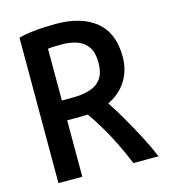

<svg xmlns="http://www.w3.org/2000/svg" viewBox="-106 -786 771 871"><g transform="rotate(-15 280.0 -350.5)"><path d="M61 0V-683Q86 -690 117.5 -694Q149 -698 180.5 -699.5Q212 -701 235 -701Q356 -701 423.5 -645.5Q491 -590 491 -479Q491 -416 460.5 -367Q430 -318 373 -291Q397 -255 425.5 -206Q454 -157 482 -104Q510 -51 531 0H413Q393 -49 369.5 -97Q346 -145 320.5 -188Q295 -231 270 -266Q265 -266 255.5 -265.5Q246 -265 242 -265H173V0ZM173 -358H220Q271 -358 306 -369.5Q341 -381 359.5 -408Q378 -435 378 -481Q378 -529 359.5 -555.5Q341 -582 309.5 -593Q278 -604 240 -604Q221 -604 202 -603.5Q183 -603 173 -601Z"/></g></svg>

Font: Ubuntu Sans Mono Medium
Style: Regular
Weight: 500
Monospace: yes
Designer: Dalton Maag Ltd
Foundry: Dalton Maag Ltd
Version: Version 1.006